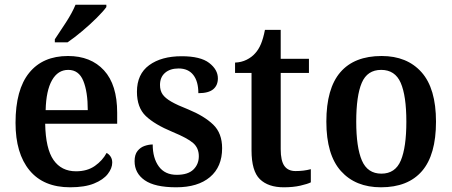

<svg xmlns="http://www.w3.org/2000/svg" viewBox="-20 -786 1920 816"><path d="M278 10Q165 10 105.5 -62Q46 -134 46 -264Q46 -405 104 -476.5Q162 -548 269 -548Q366 -548 422 -487Q478 -426 478 -307V-260H172Q174 -154 207.5 -106Q241 -58 303 -58Q351 -58 383.5 -81Q416 -104 433 -136Q443 -131 450 -120.5Q457 -110 457 -95Q457 -71 438 -46.5Q419 -22 379.5 -6Q340 10 278 10ZM353 -318Q353 -396 334 -442.5Q315 -489 270 -489Q226 -489 201 -445Q176 -401 174 -318ZM213 -619Q234 -650 260.5 -691Q287 -732 301 -766H432V-756Q420 -739 391.5 -710.5Q363 -682 329 -653.5Q295 -625 267 -606H213Z M729 10Q638 10 595 -20Q552 -50 552 -101Q552 -129 564.5 -144.5Q577 -160 595 -166Q613 -172 629 -172Q629 -114 655 -78.5Q681 -43 731 -43Q779 -43 802 -65.5Q825 -88 825 -122Q825 -157 801 -178Q777 -199 714 -225Q637 -257 599.5 -293Q562 -329 562 -396Q562 -471 614 -509Q666 -547 752 -547Q832 -547 869 -518.5Q906 -490 906 -453Q906 -423 886 -406.5Q866 -390 823 -390Q823 -440 801.5 -467.5Q780 -495 739 -495Q703 -495 681.5 -476.5Q660 -458 660 -425Q660 -401 671 -385Q682 -369 708 -354Q734 -339 780 -321Q848 -293 886 -256.5Q924 -220 924 -156Q924 -77 872.5 -33.5Q821 10 729 10Z M1186 10Q1120 10 1084.5 -24.5Q1049 -59 1049 -147V-476H979V-520Q1006 -521 1028 -532Q1050 -543 1064 -559Q1079 -575 1089 -599Q1099 -623 1106 -659H1173V-536H1293V-476H1173V-152Q1173 -103 1188.5 -81Q1204 -59 1236 -59Q1254 -59 1270 -61Q1286 -63 1301 -67V-11Q1287 -4 1256.5 3Q1226 10 1186 10Z M1599 10Q1491 10 1429 -59Q1367 -128 1367 -269Q1367 -410 1426.5 -479Q1486 -548 1602 -548Q1710 -548 1771.5 -479Q1833 -410 1833 -269Q1833 -128 1773.5 -59Q1714 10 1599 10ZM1601 -48Q1660 -48 1683.5 -104Q1707 -160 1707 -269Q1707 -379 1683 -434Q1659 -489 1600 -489Q1541 -489 1517.5 -434Q1494 -379 1494 -269Q1494 -160 1518 -104Q1542 -48 1601 -48Z"/></svg>

Font: Noto Serif Tamil SemiCondensed SemiBold
Style: Regular
Weight: 600
Width: 4
Designer: Indian Type Foundry, Tom Grace, and the Monotype Design Team
Foundry: Monotype Imaging Inc.
Version: Version 2.004; ttfautohint (v1.8.4.7-5d5b)